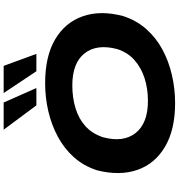

<svg xmlns="http://www.w3.org/2000/svg" viewBox="17 -1006 999 1074"><g transform="rotate(-90 517.0 -468.5)"><path d="M478 11Q329 11 233.5 -45.5Q138 -102 104 -200.5Q70 -299 102 -426Q126 -500 174.5 -554.5Q223 -609 289 -644.5Q355 -680 431.5 -698Q508 -716 589 -716Q740 -716 834.5 -660Q929 -604 963.5 -505.5Q998 -407 965 -281Q941 -206 892.5 -151Q844 -96 778.5 -60.5Q713 -25 635.5 -7Q558 11 478 11ZM490 -141Q559 -141 617.5 -160Q676 -179 718.5 -216.5Q761 -254 780 -313Q810 -427 756 -495.5Q702 -564 577 -564Q508 -564 449 -546Q390 -528 348.5 -490.5Q307 -453 287 -393Q256 -279 310.5 -210Q365 -141 490 -141ZM656 -765 534 -948H686L753 -765ZM465 -765 329 -948H481L562 -765Z"/></g></svg>

Font: Nunito Sans 7pt Expanded ExtraBold
Style: Italic
Weight: 800
Width: 7
Italic angle: -9°
Designer: Vernon Adams
Foundry: Vernon Adams
Version: Version 3.101;gftools[0.9.27]